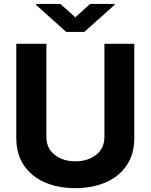

<svg xmlns="http://www.w3.org/2000/svg" viewBox="-20 -951 769 981"><path d="M513.5 -727.3H666.2V-246.4Q666.2 -164.1 627.5 -106.7Q588.8 -49.4 520.8 -19.5Q452.8 10.3 364.7 10.3Q276.6 10.3 208.5 -19.5Q140.3 -49.4 101.7 -106.7Q63.2 -164.1 63.2 -246.4V-727.3H217V-251.8Q217 -193.5 259.1 -160.2Q301.1 -126.8 364.7 -126.8Q429.3 -126.8 471.4 -160.2Q513.5 -193.5 513.5 -251.8ZM288.7 -930.8 364.7 -862.6 440.3 -930.8H565V-925.8L410.9 -788H318.2L164.4 -925.8V-930.8Z"/></svg>

Font: Inter UI
Style: Bold
Weight: 700
Designer: Rasmus Andersson
Foundry: rsms
Version: 3.2;8d6f07862